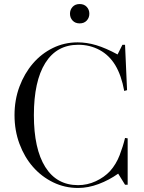

<svg xmlns="http://www.w3.org/2000/svg" viewBox="-20 -916 716 952"><path d="M526 -68Q556 -102 573 -146Q590 -190 600 -232L613 -230V0H600L566 -55Q521 -23 469 -3.5Q417 16 367 16Q301 16 243.5 -12Q186 -40 143.5 -88.5Q101 -137 76.5 -203Q52 -269 52 -345Q52 -421 76.5 -486.5Q101 -552 143 -601Q185 -650 242 -678Q299 -706 365 -706Q410 -706 457 -692Q504 -678 563 -646L587 -694H600L610 -469L596 -465Q582 -542 552 -592Q522 -642 474 -668Q426 -694 368 -694Q261 -694 204.5 -603.5Q148 -513 148 -345Q148 -178 204.5 -88Q261 2 367 2Q413 2 455 -17.5Q497 -37 526 -68ZM327 -848Q327 -868 340 -882Q353 -896 375 -896Q397 -896 410 -882Q423 -868 423 -848Q423 -828 410 -814Q397 -800 375 -800Q353 -800 340 -814Q327 -828 327 -848Z"/></svg>

Font: Libre Caslon Display
Style: Regular
Weight: 400
Designer: Pablo Impallari, Rodrigo Fuenzalida
Foundry: Pablo Impallari, Rodrigo Fuenzalida
Version: Version 1.002; ttfautohint (v1.5)